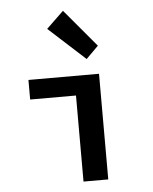

<svg xmlns="http://www.w3.org/2000/svg" viewBox="-55 -842 710 889"><g transform="rotate(-5 300.0 -398.0)"><path d="M297 0V-400H84V-491H412V0ZM361 -564 191 -719 271 -796 418 -621Z"/></g></svg>

Font: Source Code Pro Semibold
Style: Regular
Weight: 600
Monospace: yes
Designer: Paul D. Hunt, Teo Tuominen
Foundry: Adobe Systems Incorporated
Version: Version 2.030;PS 1.000;hotconv 16.6.51;makeotf.lib2.5.65220